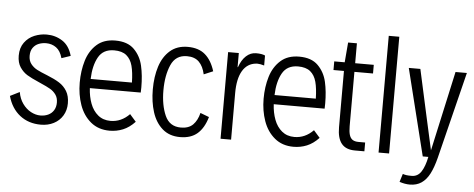

<svg xmlns="http://www.w3.org/2000/svg" viewBox="-59 -937 3172 1285"><g transform="rotate(5 1527.5 -294.5)"><path d="M13.2 -162.6 76.7 -194.3Q84 -149.9 107.7 -116.9Q131.3 -84 163.3 -66.9Q195.3 -49.8 227.5 -49.8Q256.3 -49.8 279.8 -60.8Q303.2 -71.8 316.7 -93.5Q330.1 -115.2 330.1 -145.5Q330.1 -177.2 314.7 -198.7Q299.3 -220.2 276.1 -233.6Q252.9 -247.1 211.4 -265.1L197.3 -271.5Q147.5 -293 118.4 -310.5Q89.4 -328.1 68.8 -358.9Q48.3 -389.6 48.3 -436.5Q48.3 -489.7 74.5 -525.1Q100.6 -560.5 140.6 -576.9Q180.7 -593.3 223.1 -593.3Q281.2 -593.3 328.6 -563Q376 -532.7 395 -464.8L334.5 -444.3Q321.3 -492.7 292 -513.9Q262.7 -535.2 224.1 -535.2Q197.8 -535.2 174.3 -525.9Q150.9 -516.6 136 -495.6Q121.1 -474.6 121.1 -441.9Q121.1 -409.2 138.2 -387.2Q155.3 -365.2 180.4 -352.1Q205.6 -338.9 249.5 -321.8Q299.8 -301.8 332.3 -281.2Q364.7 -260.7 384.3 -228Q403.8 -195.3 403.8 -146.5Q403.8 -100.1 382.1 -64.2Q360.4 -28.3 322 -8.5Q283.7 11.2 235.8 11.2Q152.8 11.2 94.5 -34.4Q36.1 -80.1 13.2 -162.6Z M883.3 -261.2H541.5Q544.4 -205.1 562 -158.2Q579.6 -111.3 613.8 -83Q647.9 -54.7 697.8 -54.7Q770 -54.7 825.2 -111.3L867.2 -63.5Q829.6 -23.4 787.1 -6.1Q744.6 11.2 697.8 11.2Q622.1 11.2 570.8 -31.2Q519.5 -73.7 495.1 -142.8Q470.7 -211.9 470.7 -292Q470.7 -372.1 491.2 -439.9Q511.7 -507.8 559.3 -550.5Q606.9 -593.3 684.1 -593.3Q766.6 -593.3 810.8 -549.1Q855 -504.9 869.6 -440.4Q884.3 -376 884.3 -296.4Q884.3 -271.5 883.3 -261.2ZM541.5 -322.8H818.8Q817.4 -391.1 805.7 -435.1Q793.9 -479 764.6 -503.2Q735.4 -527.3 682.1 -527.3Q608.4 -527.3 576.4 -470Q544.4 -412.6 541.5 -322.8Z M961.9 -289.6Q961.9 -375 983.6 -443.4Q1005.4 -511.7 1052.2 -552.5Q1099.1 -593.3 1170.9 -593.3Q1243.7 -593.3 1287.6 -555.7Q1331.5 -518.1 1354 -445.3L1292.5 -419.4Q1280.8 -473.1 1251.7 -502Q1222.7 -530.8 1170.9 -530.8Q1094.7 -530.8 1064 -460.2Q1033.2 -389.6 1033.2 -289.6Q1033.2 -190.4 1064 -120.8Q1094.7 -51.3 1170.9 -51.3Q1223.6 -51.3 1252.4 -80.3Q1281.2 -109.4 1293.5 -160.2L1352.5 -137.7Q1331.1 -63.5 1287.6 -25.4Q1244.1 12.7 1170.9 12.7Q1099.1 12.7 1052.2 -28.3Q1005.4 -69.3 983.6 -137.7Q961.9 -206.1 961.9 -289.6Z M1442.4 -582H1514.2V-487.3H1516.6Q1533.7 -536.6 1563.2 -563.7Q1592.8 -590.8 1629.9 -590.8Q1669.9 -590.8 1690.4 -580.6V-513.7Q1662.6 -522 1644 -522Q1638.2 -522 1635.7 -521.5Q1576.7 -516.1 1544.9 -462.9Q1513.2 -409.7 1513.2 -313.5V0H1442.4Z M2118.7 -261.2H1776.9Q1779.8 -205.1 1797.4 -158.2Q1814.9 -111.3 1849.1 -83Q1883.3 -54.7 1933.1 -54.7Q2005.4 -54.7 2060.5 -111.3L2102.5 -63.5Q2064.9 -23.4 2022.5 -6.1Q1980 11.2 1933.1 11.2Q1857.4 11.2 1806.2 -31.2Q1754.9 -73.7 1730.5 -142.8Q1706.1 -211.9 1706.1 -292Q1706.1 -372.1 1726.6 -439.9Q1747.1 -507.8 1794.7 -550.5Q1842.3 -593.3 1919.4 -593.3Q2002 -593.3 2046.1 -549.1Q2090.3 -504.9 2105 -440.4Q2119.6 -376 2119.6 -296.4Q2119.6 -271.5 2118.7 -261.2ZM1776.9 -322.8H2054.2Q2052.7 -391.1 2041 -435.1Q2029.3 -479 2000 -503.2Q1970.7 -527.3 1917.5 -527.3Q1843.8 -527.3 1811.8 -470Q1779.8 -412.6 1776.9 -322.8Z M2225.6 -145.5V-523.9H2155.3V-582H2225.6L2236.8 -715.8H2295.9V-582H2420.9V-523.9H2295.9V-159.2Q2295.9 -122.6 2302.5 -100.8Q2309.1 -79.1 2323.7 -69.1Q2338.4 -59.1 2364.3 -59.1H2408.7V0H2345.2Q2284.2 0 2254.9 -36.1Q2225.6 -72.3 2225.6 -145.5Z M2503.9 -784.2H2574.7V0H2503.9Z M3046.4 -582 2901.9 0Q2885.3 65.4 2863.3 108.2Q2841.3 150.9 2808.8 173.1Q2776.4 195.3 2730.5 195.3Q2697.3 195.3 2661.1 183.1L2678.2 128.4Q2690.9 132.8 2703.6 134.5Q2716.3 136.2 2738.3 136.2Q2778.8 136.2 2802.2 100.1Q2825.7 64 2838.4 0H2800.8L2656.2 -582H2733.9L2803.2 -266.1L2852.1 -45.4L2970.2 -582Z"/></g></svg>

Font: Decalotype Light
Style: Regular
Weight: 300
Designer: Alfredo Marco Pradil
Foundry: Alfredo Marco Pradil
Version: Version 1.0